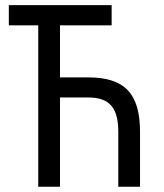

<svg xmlns="http://www.w3.org/2000/svg" viewBox="-20 -713 626 733"><path d="M431.6 0H514.6V-210C514.6 -355.5 455.6 -417.5 317.4 -417.5H209V-616.2H406.2V-693.4H13.7V-616.2H126V0H209V-340.8H317.4C397.5 -340.8 431.6 -301.8 431.6 -210Z"/></svg>

Font: Cascadia Mono PL SemiLight
Style: Regular
Weight: 350
Monospace: yes
Designer: Aaron Bell
Foundry: Saja Typeworks
Version: Version 2404.023